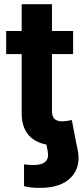

<svg xmlns="http://www.w3.org/2000/svg" viewBox="-20 -696 406 929"><path d="M96.3 204.9V99.2Q107.6 100.7 118.6 101.6Q129.6 102.5 139.9 102.5Q182.9 102.5 200.2 85.7Q217.5 68.9 210.6 34.3L202.8 -5.3H348.5L355.6 27.5Q372.8 110.3 324.2 161.7Q275.7 213.2 171.9 213.2Q150.2 213.2 130.8 211.1Q111.3 208.9 96.3 204.9ZM333.7 -545.9V-434.3H9.8V-545.9ZM84.9 -675.8H231.4V-159.8Q231.4 -133.7 243 -121.4Q254.6 -109 281.1 -109Q289.6 -109 304.7 -111.1Q319.7 -113.2 327.6 -115.1L348.5 -5.3Q324 2 300 4.8Q275.9 7.6 253.8 7.6Q171.7 7.6 128.3 -32.2Q84.9 -72.1 84.9 -146.9Z"/></svg>

Font: Adwaita Sans
Style: Regular
Weight: 400
Designer: Rasmus Andersson
Foundry: rsms
Version: Version 4.001;git-9221beed3